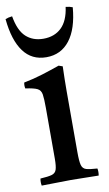

<svg xmlns="http://www.w3.org/2000/svg" viewBox="-87 -786 471 830"><g transform="rotate(-10 148.0 -370.5)"><path d="M277 1Q249 1 220 0Q191 -1 156 -1Q124 -1 90.5 0Q57 1 27 1Q24 -15 27 -30Q61 -32 77 -36.5Q93 -41 98 -56Q103 -71 103 -104V-328Q103 -367 100 -386Q97 -405 82 -412.5Q67 -420 30 -425Q27 -439 30 -451Q72 -459 112 -471.5Q152 -484 189 -497L206 -491Q205 -460 204.5 -433Q204 -406 204 -382V-114Q204 -75 208.5 -58Q213 -41 228.5 -36.5Q244 -32 277 -30Q280 -15 277 1ZM28 -742Q39 -678 69 -650.5Q99 -623 145 -623Q194 -623 224.5 -652.5Q255 -682 263 -742Q281 -740 293 -735Q285 -641 246.5 -591.5Q208 -542 144 -542Q80 -542 43.5 -591.5Q7 -641 -2 -735Q10 -740 28 -742Z"/></g></svg>

Font: Tiro Kannada
Style: Regular
Weight: 400
Designer: Kannada: John Hudson & Fiona Ross. Latin: John Hudson.
Foundry: Tiro Typeworks Ltd.
Version: Version 1.52